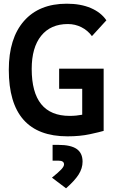

<svg xmlns="http://www.w3.org/2000/svg" viewBox="-20 -723 626 1032"><path d="M342.8 9.8Q27.3 9.8 27.3 -347.7Q27.3 -517.1 108.9 -610.1Q190.4 -703.1 338.9 -703.1Q413.6 -703.1 468.3 -679.7Q522.9 -656.2 551.8 -613.8L474.1 -528.8Q451.7 -559.6 417.7 -576.7Q383.8 -593.8 344.7 -593.8Q252.4 -593.8 201.4 -530.8Q150.4 -467.8 150.4 -352.5Q150.4 -100.1 354.5 -100.1Q373 -100.1 389.9 -101.8Q406.7 -103.5 421.9 -106.4V-245.6H297.9V-354H537.1V-19.5Q516.1 -13.2 463.4 -1.7Q410.6 9.8 342.8 9.8ZM335 289.1 259.3 231.9Q294.9 203.1 309.6 187.3Q324.2 171.4 324.2 160.6Q324.2 140.6 294.4 140.6H262.7V55.7H293.5Q360.4 55.7 392.1 77.6Q423.8 99.6 423.8 146Q423.8 181.6 402.6 215.1Q381.3 248.5 335 289.1Z"/></svg>

Font: Cascadia Mono PL SemiBold
Style: Regular
Weight: 600
Monospace: yes
Designer: Aaron Bell
Foundry: Saja Typeworks
Version: Version 2404.023; ttfautohint (v1.8.4)